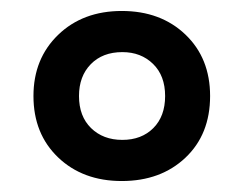

<svg xmlns="http://www.w3.org/2000/svg" viewBox="-20 -744 445 350"><path d="M202 -414Q131 -414 86 -457Q41 -500 41 -569Q41 -637 86 -680.5Q131 -724 202 -724Q273 -724 318 -681Q363 -638 363 -569Q363 -499 318 -456.5Q273 -414 202 -414ZM203 -489Q238 -489 259.5 -510.5Q281 -532 281 -569Q281 -606 259 -627.5Q237 -649 203 -649Q167 -649 145.5 -627Q124 -605 124 -569Q124 -532 146 -510.5Q168 -489 203 -489Z"/></svg>

Font: Noto Sans Sinhala UI SemiCondensed SemiBold
Style: Regular
Weight: 600
Width: 4
Designer: Jelle Bosma - Monotype Design Team
Foundry: Monotype Imaging Inc.
Version: Version 2.006; ttfautohint (v1.8.4.7-5d5b)